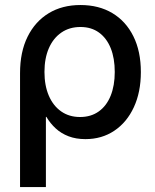

<svg xmlns="http://www.w3.org/2000/svg" viewBox="-20 -552 625 776"><path d="M61 204.1V-256.3Q61 -342.3 91.6 -403.8Q122.1 -465.3 176.8 -498.5Q231.4 -531.7 305.2 -531.7Q379.4 -531.7 434.1 -499Q488.8 -466.3 519 -405.5Q549.3 -344.7 549.3 -260.7Q549.3 -179.7 521 -118.7Q492.7 -57.6 442.1 -23.7Q391.6 10.3 325.2 10.3Q287.1 10.3 257.1 -1.2Q227.1 -12.7 205.1 -33Q183.1 -53.2 167.5 -79.6H165.5V204.1ZM303.7 -79.1Q347.7 -79.1 379.2 -101.6Q410.6 -124 427.2 -165Q443.8 -206.1 443.8 -261.2Q443.8 -316.4 427.5 -357.2Q411.1 -397.9 380.1 -420.4Q349.1 -442.9 305.2 -442.9Q260.7 -442.9 228 -420.4Q195.3 -397.9 177.5 -357.2Q159.7 -316.4 159.7 -261.2Q159.7 -206.5 177.2 -165.5Q194.8 -124.5 227.1 -101.8Q259.3 -79.1 303.7 -79.1Z"/></svg>

Font: Inter 28pt Medium
Style: Regular
Weight: 500
Designer: Rasmus Andersson
Foundry: rsms
Version: Version 4.001;git-66647c0bb